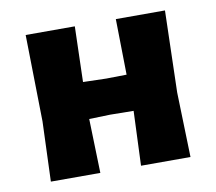

<svg xmlns="http://www.w3.org/2000/svg" viewBox="-60 -536 679 604"><g transform="rotate(-10 280.0 -234.0)"><path d="M56 0 63 -191 58 -468H215L210 -291L284 -289L349 -290L346 -468H503L496 -207L502 0H344L351 -174L276 -175L209 -173L214 0Z"/></g></svg>

Font: Alegreya Sans SC ExtraBold
Style: Regular
Weight: 800
Designer: Juan Pablo del Peral
Foundry: Huerta Tipografica
Version: Version 2.007